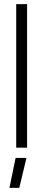

<svg xmlns="http://www.w3.org/2000/svg" viewBox="-20 -720 211 936"><path d="M59 -700V0H112V-700ZM26 196H74L109 50H56Z"/></svg>

Font: Modon Arabic
Style: Regular
Weight: 400
Designer: Ahmedzaza
Foundry: Ahmedzaza
Version: Version 2.010